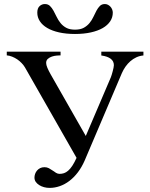

<svg xmlns="http://www.w3.org/2000/svg" viewBox="-20 -919 748 955"><path d="M693.4 -643.1Q674.8 -641.6 658.4 -634Q642.1 -626.5 628.4 -614.5Q614.7 -602.5 604 -587.2Q593.3 -571.8 585.9 -554.7L401.4 -121.1Q386.7 -87.4 367.4 -62Q348.1 -36.6 325.4 -19.3Q302.7 -2 277.6 6.8Q252.4 15.6 227.1 15.6Q212.4 15.6 199 12Q185.5 8.3 174.8 1.5Q164.1 -5.4 157.7 -14.6Q151.4 -23.9 151.4 -35.6Q151.4 -44.4 154.5 -53.7Q157.7 -63 164.1 -70.6Q170.4 -78.1 179.7 -82.8Q189 -87.4 201.2 -87.4Q213.4 -87.4 223.1 -82.3Q232.9 -77.1 241.7 -70.8Q250.5 -64.5 258.8 -59.3Q267.1 -54.2 276.4 -54.2Q287.6 -54.2 298.1 -57.6Q308.6 -61 318.8 -69.8Q329.1 -78.6 339.4 -94Q349.6 -109.4 360.8 -133.8L104 -584Q97.7 -594.7 87.6 -605.2Q77.6 -615.7 65.7 -623.8Q53.7 -631.8 40.3 -637.2Q26.9 -642.6 13.7 -643.6V-662.1H281.2V-643.6Q274.4 -643.6 262.2 -642.6Q250 -641.6 238.3 -637.7Q226.6 -633.8 218 -626.2Q209.5 -618.7 209.5 -606Q209.5 -596.2 215.8 -581.3Q222.2 -566.4 231.9 -549.3L406.7 -242.7L531.2 -534.2Q533.2 -538.6 535.6 -546.9Q538.1 -555.2 540.5 -564.2Q543 -573.2 544.7 -581.8Q546.4 -590.3 546.4 -594.7Q546.4 -634.3 483.9 -643.1V-662.1H693.4ZM541 -856Q541 -832.5 528.1 -813Q515.1 -793.5 491 -779.5Q466.8 -765.6 431.9 -757.8Q397 -750 353 -750Q309.1 -750 274.2 -757.8Q239.3 -765.6 215.1 -779.8Q190.9 -793.9 178.2 -813.5Q165.5 -833 165.5 -856Q165.5 -877.9 176.8 -888.4Q188 -898.9 203.1 -898.9Q218.8 -898.9 228.5 -889.4Q238.3 -879.9 246.1 -865.7Q253.9 -851.6 261.7 -835.2Q269.5 -818.8 280.8 -804.7Q292 -790.5 309.1 -781Q326.2 -771.5 353 -771.5Q379.9 -771.5 397 -781Q414.1 -790.5 425.5 -804.7Q437 -818.8 444.6 -835.2Q452.1 -851.6 459.7 -865.7Q467.3 -879.9 476.8 -889.4Q486.3 -898.9 501.5 -898.9Q509.8 -898.9 516.8 -895.3Q523.9 -891.6 529.3 -885.7Q534.7 -879.9 537.8 -872.1Q541 -864.3 541 -856Z"/></svg>

Font: Doulos SIL Cyr
Style: Regular
Weight: 400
Designer: Walt Agee, Victor Gaultney, Peter Martin, Debbi Hosken, Becca Hirsbrunner
Foundry: SIL International
Version: Version 5.000